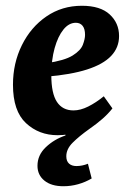

<svg xmlns="http://www.w3.org/2000/svg" viewBox="-20 -456 448 666"><path d="M200 190Q158 190 134 170.5Q110 151 110 119Q110 82 139 54.5Q168 27 207 14V-21L257 -1Q238 6 219 9.5Q200 13 180 13Q115 13 70 -29Q25 -71 25 -162Q25 -237 56 -299.5Q87 -362 141 -399Q195 -436 264 -436Q328 -436 360.5 -406Q393 -376 393 -331Q393 -291 365.5 -262Q338 -233 282 -215Q226 -197 140 -190L142 -237Q204 -246 232 -263.5Q260 -281 267.5 -301Q275 -321 275 -335Q275 -356 266.5 -366.5Q258 -377 243 -377Q219 -377 200 -353.5Q181 -330 169.5 -289Q158 -248 158 -195Q158 -132 177.5 -102.5Q197 -73 235 -73Q259 -73 286 -86.5Q313 -100 340 -122L370 -80Q355 -61 335 -43.5Q315 -26 289 -8Q254 17 232 39Q210 61 210 86Q210 103 219.5 111.5Q229 120 245 120Q255 120 265 118Q275 116 285 112L298 163Q276 176 251 183Q226 190 200 190Z"/></svg>

Font: Yrsa
Style: Bold Italic
Weight: 700
Italic angle: -7.10001°
Version: Version 2.004